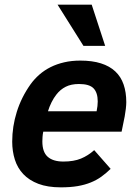

<svg xmlns="http://www.w3.org/2000/svg" viewBox="-20 -786 587 821"><path d="M165 -223.1Q162.6 -211.9 161.9 -200.9Q161.1 -189.9 161.1 -181.2Q161.1 -135.7 184.1 -115.5Q207 -95.2 251 -95.2Q295.4 -95.2 326.2 -107.9Q356.9 -120.6 382.8 -144L453.1 -64Q434.1 -45.4 413.8 -30.8Q393.6 -16.1 368.4 -5.9Q343.3 4.4 312 9.8Q280.8 15.1 240.2 15.1Q183.6 15.1 144 0Q104.5 -15.1 79.6 -41.5Q54.7 -67.9 43.5 -103.5Q32.2 -139.2 32.2 -180.2Q32.2 -245.1 51.8 -307.6Q71.3 -370.1 110.8 -425.8Q127 -448.2 148.2 -466.8Q169.4 -485.4 196 -498.8Q222.7 -512.2 254.4 -519.5Q286.1 -526.9 323.2 -526.9Q374.5 -526.9 411.6 -515.1Q448.7 -503.4 472.9 -480.7Q497.1 -458 508.5 -424.8Q520 -391.6 520 -349.1Q520 -338.4 518.1 -321Q516.1 -303.7 513.2 -288.1L500 -223.1ZM393.1 -310.1Q395.5 -322.3 396.7 -332.3Q397.9 -342.3 397.9 -352.1Q397.9 -389.6 380.1 -408.2Q362.3 -426.8 317.9 -426.8Q284.2 -426.8 261 -415Q237.8 -403.3 221.2 -381.8Q210 -367.7 200.4 -348.6Q190.9 -329.6 185.1 -310.1ZM336.9 -589.8 226.1 -766.1H372.1L429.7 -589.8Z"/></svg>

Font: Clear Sans
Style: Bold Italic
Weight: 700
Italic angle: -12°
Foundry: Intel Corporation
Version: Version 1.00